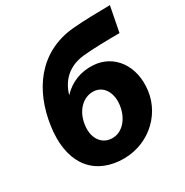

<svg xmlns="http://www.w3.org/2000/svg" viewBox="-170 -868 982 1019"><g transform="rotate(-30 321.0 -358.5)"><path d="M275 12C438 24 570 -88 590 -234C610 -381 528 -490 407 -498C330 -503 265 -476 216 -424C238 -502 294 -558 388 -568C442 -574 542 -576 612 -576L642 -730C563 -729 487 -728 416 -722C192 -703 78 -530 50 -332C21 -133 104 -1 275 12ZM296 -112C236 -115 199 -169 209 -244C219 -325 274 -381 339 -377C395 -374 432 -320 422 -244C412 -167 361 -108 296 -112Z"/></g></svg>

Font: Fixel Display 20240404 ExBold
Style: Italic
Weight: 800
Italic angle: -10°
Designer: AlfaBravo + MacPaw
Foundry: Kyrylo Tkachov, Marchela Mozhyna, Serhii Makarenko, Maria Weinstein, Zakhar Kryvoshyya
Version: Version 1.211;Glyphs 3.2 (3225)